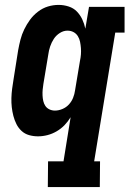

<svg xmlns="http://www.w3.org/2000/svg" viewBox="-20 -548 540 783"><path d="M175 215 176 110H239L268 -70Q257 -52 243 -37.5Q229 -23 211 -12.5Q193 -2 173.5 3Q154 8 135 8Q116 8 98.5 3Q81 -2 68 -14Q55 -26 47 -42Q39 -58 34.5 -75.5Q30 -93 28 -111Q26 -129 26.5 -148Q27 -167 29.5 -186Q32 -205 35 -223L54 -343Q58 -365 63.5 -386.5Q69 -408 79 -428.5Q89 -449 102.5 -467.5Q116 -486 135 -500.5Q154 -515 175.5 -521.5Q197 -528 219 -528Q240 -528 260 -521.5Q280 -515 293.5 -501Q307 -487 315.5 -469Q324 -451 328 -431L343 -520H488V-415H450L364 110H388L387 215ZM204 -97Q219 -97 234.5 -103.5Q250 -110 261 -122Q272 -134 278 -149Q284 -164 286 -179L306 -299Q309 -313 310 -326Q311 -339 310 -352Q309 -365 306.5 -377.5Q304 -390 297.5 -400.5Q291 -411 280 -417Q269 -423 255 -423Q239 -423 224 -413.5Q209 -404 199.5 -389.5Q190 -375 184.5 -358.5Q179 -342 177 -326L157 -206Q155 -194 154 -182.5Q153 -171 153.5 -159Q154 -147 156.5 -136Q159 -125 165 -116Q171 -107 181.5 -102Q192 -97 204 -97Z"/></svg>

Font: Iosevka Curly Slab Extrabold
Style: Italic
Weight: 800
Italic angle: -9°
Monospace: yes
Designer: Belleve Invis
Foundry: Belleve Invis
Version: Version 22.1.2; ttfautohint (v1.8.4)